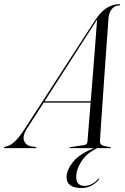

<svg xmlns="http://www.w3.org/2000/svg" viewBox="-70 -730 615 946"><path d="M62.5 -96Q39 -58.5 49 -35.2Q59 -12 87 -8L103.5 -6.5Q109 -6.5 109 -3Q109 0 103.5 0H-45.5Q-50.5 0 -50.5 -3Q-50.5 -6 -43.5 -7.5Q-21.5 -10.5 1.2 -31.2Q24 -52 53 -97L396.5 -627Q426 -673 456.2 -691.2Q486.5 -709.5 516.5 -709.5Q522.5 -709.5 522 -706.5Q522 -703 516.5 -703Q496.5 -703 482 -686.8Q467.5 -670.5 464.5 -639.5Q464.5 -635.5 462 -602.5Q459.5 -569.5 455.8 -518Q452 -466.5 447.8 -405.5Q443.5 -344.5 439.2 -282.5Q435 -220.5 431.2 -167.2Q427.5 -114 425.2 -78.2Q423 -42.5 422.5 -34Q422 -22.5 430.5 -16.2Q439 -10 472.5 -5Q476.5 -5 476.5 -2.5Q476.5 0 472.5 0H409Q358 24.5 332.2 63.8Q306.5 103 305.5 138Q303.5 186 348 186Q365.5 186 383.5 176.2Q401.5 166.5 412 153Q415.5 149 418 150Q419.5 151 416.5 155.5Q405.5 170.5 382.8 183.5Q360 196.5 331.5 196.5Q257 196.5 258 140.5Q259.5 105 291.2 66.2Q323 27.5 393.5 0H276Q272.5 0 272.5 -2.5Q272.5 -4.5 275.5 -5L343 -15Q353 -16.5 356.5 -20.5Q360 -24.5 361 -32.5Q362 -44 366.2 -98Q370.5 -152 376.5 -224.5H145.5ZM400.5 -621.5 149.5 -231H377Q382 -290 387 -353.8Q392 -417.5 396.5 -475Q401 -532.5 404 -575Q407 -617.5 408.5 -634.5Q406.5 -632 400.5 -621.5Z"/></svg>

Font: Fraunces 144pt Light
Style: Italic
Weight: 300
Italic angle: -16°
Version: Version 1.000;[0bf87f6ff]